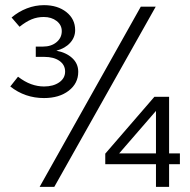

<svg xmlns="http://www.w3.org/2000/svg" viewBox="-20 -726 737 746"><path d="M586 0V-88H389V-129L580 -350H637V-130H679V-88H637V0ZM443 -130H586V-295ZM151 -345Q77 -345 20 -390L50 -428Q76 -408 101 -399Q126 -390 151 -390Q187 -390 210 -406Q233 -422 233 -448Q233 -474 211 -489.5Q189 -505 152 -505H119V-545H147Q179 -545 199.5 -562Q220 -579 220 -605Q220 -629 200 -644.5Q180 -660 150 -660Q125 -660 103 -651Q81 -642 56 -622L25 -658Q52 -681 84.5 -693.5Q117 -706 151 -706Q204 -706 238 -679Q272 -652 272 -609Q272 -581 252.5 -559.5Q233 -538 199 -529Q237 -522 260.5 -500.5Q284 -479 284 -447Q284 -402 247 -373.5Q210 -345 151 -345ZM134 0 527 -700H585L191 0Z"/></svg>

Font: Red Hat Text
Style: Regular
Weight: 400
Designer: Pentagram, MCKL
Foundry: MCKL
Version: Version 1.030